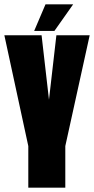

<svg xmlns="http://www.w3.org/2000/svg" viewBox="-20 -862 432 882"><path d="M137 -720H230L316 -842H189ZM280 0V-191L392 -700H239L205 -404L171 -700H0L110 -191V0Z"/></svg>

Font: Queering Heavy
Style: Bold
Weight: 900
Designer: Adam Naccarato
Foundry: adamnac
Version: Version 2.000;hotconv 1.0.109;makeotfexe 2.5.65596